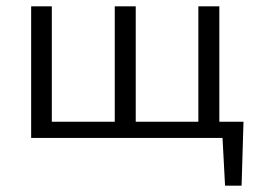

<svg xmlns="http://www.w3.org/2000/svg" viewBox="-20 -434 807 604"><path d="M78 -414H143V-51H341V-414H407V-51H604V-414H670V-51H746L740 150H688L680 0H78Z"/></svg>

Font: QiushuiShotai Bright
Style: Regular
Weight: 400
Designer: Christian Thalmann (Catharsis Fonts)
Version: Version 1.250;